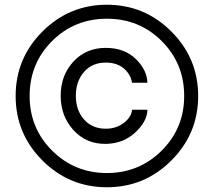

<svg xmlns="http://www.w3.org/2000/svg" viewBox="-20 -780 901 810"><path d="M703 -103Q590 10 431 10Q272 10 159 -103Q46 -216 46 -375Q46 -534 159 -647Q272 -760 431 -760Q590 -760 703 -647Q816 -534 816 -375Q816 -216 703 -103ZM757 -375Q757 -512 662.5 -606.5Q568 -701 431 -701Q294 -701 199.5 -606.5Q105 -512 105 -375Q105 -239 200 -144.5Q295 -50 431 -50Q567 -50 662 -144.5Q757 -239 757 -375ZM426 -173Q344 -172 290 -231Q236 -290 236 -376Q236 -462 289.5 -520Q343 -578 426 -578Q504 -578 552 -532Q600 -486 602 -431H537Q531 -467 502 -491.5Q473 -516 426 -516Q369 -516 334.5 -476.5Q300 -437 300 -376Q300 -315 334.5 -276Q369 -237 426 -237Q471 -237 503 -262Q535 -287 537 -317H602Q601 -268 550.5 -221Q500 -174 426 -173Z"/></svg>

Font: Oakes Grotesk Medium
Style: Italic
Weight: 500
Italic angle: -8°
Designer: Samuel Oakes
Foundry: Samuel Oakes
Version: Version 1.000;PS 001.000;hotconv 1.0.88;makeotf.lib2.5.64775